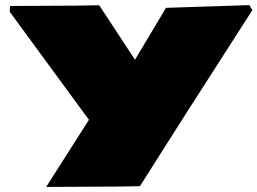

<svg xmlns="http://www.w3.org/2000/svg" viewBox="-20 -737 1015 757"><path d="M162.1 0 330.6 -264.6 18.1 -690.9 20 -713.4 282.7 -714.8 370.1 -716.3 374 -711.9 512.2 -501.5 624 -688.5 633.8 -706.1 962.9 -716.8 975.1 -697.3 707 -279.3 531.7 -2.9 452.6 -1.5Z"/></svg>

Font: Seymour One
Style: Regular
Weight: 400
Designer: Vernon Adams
Foundry: Vernon Adams
Version: Version 1.100; ttfautohint (v1.8.4.7-5d5b);gftools[0.9.33]